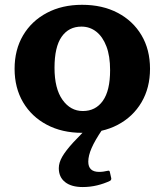

<svg xmlns="http://www.w3.org/2000/svg" viewBox="-20 -529 671 783"><path d="M314.7 12.7Q233 12.7 170.9 -20.3Q108.7 -53.2 74.1 -112Q39.5 -170.8 39.5 -248.5Q39.5 -326.1 74.1 -384.8Q108.7 -443.4 170.9 -476.4Q233 -509.4 314.7 -509.4Q397.7 -509.4 459.9 -476.7Q522.2 -444 557 -385.4Q591.8 -326.7 591.8 -248.5Q591.8 -170.8 557 -111.7Q522.2 -52.7 460.2 -20Q398.3 12.7 314.7 12.7ZM317.8 -76.2Q369.9 -76.2 399.4 -117.8Q429 -159.4 429 -242.8Q429 -300.7 413.9 -340Q398.9 -379.3 372.6 -399.9Q346.3 -420.5 312.1 -420.5Q260.4 -420.5 231.4 -379.1Q202.3 -337.7 202.3 -252.5Q202.3 -167.6 234.9 -121.9Q267.4 -76.2 317.8 -76.2ZM317.4 233.8Q270.9 233.8 245.4 213.5Q219.8 193.3 219.8 156.8Q219.8 134.6 233.7 110.3Q247.6 86 278.4 52.2Q309.2 18.5 359.8 -29.2L396.7 0Q367.2 43.5 353.6 74.7Q340 106 340 130.2Q340 172 384.3 172Q393.2 172 401.7 170.8Q410.2 169.6 420.5 167.3Q426.8 165.7 428.1 172.9L433.7 197.9Q434.7 204.1 429.1 208.3Q404.8 220 376.1 226.9Q347.5 233.8 317.4 233.8Z"/></svg>

Font: Hahmlet
Style: Regular
Weight: 400
Designer: Minjoo Ham & Mark Frömberg
Foundry: hypertype
Version: Version 1.002